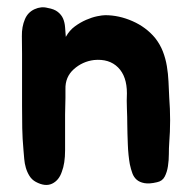

<svg xmlns="http://www.w3.org/2000/svg" viewBox="-20 -420 531 531"><path d="M41 -271Q41 -294 40.5 -320Q40 -346 49 -367Q57 -386 75.5 -394.5Q94 -403 112 -398Q130 -395 140 -387Q150 -379 154.5 -368.5Q159 -358 160 -344.5Q161 -331 162 -318Q172 -336 187 -347Q202 -358 218 -365Q234 -372 248.5 -375Q263 -378 271 -378Q309 -378 346.5 -361.5Q384 -345 409 -315Q423 -297 430.5 -277.5Q438 -258 441.5 -237Q445 -216 446 -194.5Q447 -173 448 -151Q453 -87 448 -24Q447 -11 447 6Q447 23 444.5 39.5Q442 56 435.5 68.5Q429 81 414 84Q393 89 379.5 86.5Q366 84 358 77Q350 70 346 59Q342 48 339 34Q337 23 335.5 8.5Q334 -6 333.5 -21Q333 -36 332.5 -50.5Q332 -65 332 -77Q332 -96 331 -119Q330 -142 331 -162Q331 -209 306.5 -233.5Q282 -258 240 -254Q208 -250 184 -228.5Q160 -207 161 -173Q161 -160 161 -149Q161 -138 160.5 -127Q160 -116 160 -103Q160 -90 160 -74Q160 -41 160 -4.5Q160 32 151 55Q143 79 124 88Q105 97 79 83Q68 77 61.5 66.5Q55 56 51.5 44Q48 32 47 19.5Q46 7 45 -4Q42 -37 41.5 -65.5Q41 -94 41 -127Z"/></svg>

Font: BM JUA 
Style: Regular
Weight: 400
Designer: BONGJIN KIM, JAEHYUN KEUM, JUHEE TAE
Foundry: WOOWA BROTHERS Corporation.
Version: Version 1.000